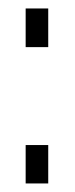

<svg xmlns="http://www.w3.org/2000/svg" viewBox="-20 -429 175 449"><path d="M40 -89.8H92.8V0H40ZM40 -318.8V-409.2H92.8V-318.8Z"/></svg>

Font: Halibut Cnd Thin
Style: Regular
Weight: 250
Width: 3
Designer: Matteo Maggi
Foundry: Collletttivo
Version: Version 3.080 | FøM Fix